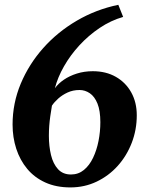

<svg xmlns="http://www.w3.org/2000/svg" viewBox="-20 -784 628 817"><path d="M279.5 13.5Q219 13.5 172.8 -7.5Q126.5 -28.5 95.8 -65.5Q65 -102.5 49.2 -151Q33.5 -199.5 33.5 -254Q33.5 -344.5 68.2 -427.8Q103 -511 164.2 -579.8Q225.5 -648.5 307.2 -696.2Q389 -744 483.5 -763.5L504 -712Q451.5 -697 404.2 -665.2Q357 -633.5 318.2 -591.5Q279.5 -549.5 252.5 -502.2Q225.5 -455 213.5 -408.5Q228 -428.5 251.8 -444.8Q275.5 -461 307 -471Q338.5 -481 375 -481Q431 -481 473 -457Q515 -433 538.5 -390.8Q562 -348.5 562 -293.5Q562 -231.5 540.5 -176Q519 -120.5 480.8 -78Q442.5 -35.5 391 -11Q339.5 13.5 279.5 13.5ZM282 -41.5Q313.5 -41.5 337 -60.8Q360.5 -80 376 -112.5Q391.5 -145 399.2 -184.2Q407 -223.5 407 -264Q407 -313 394.8 -343.2Q382.5 -373.5 362.2 -387.2Q342 -401 318.5 -401Q290.5 -401 267.8 -390.5Q245 -380 228 -364.8Q211 -349.5 201 -334.5Q197 -310.5 194 -289.5Q191 -268.5 189.5 -248.2Q188 -228 188 -206Q188 -162 197 -124.5Q206 -87 226.8 -64.2Q247.5 -41.5 282 -41.5Z"/></svg>

Font: Merriweather 48pt ExtraBold
Style: Italic
Weight: 800
Italic angle: -7.8°
Version: Version 2.101